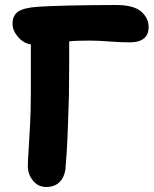

<svg xmlns="http://www.w3.org/2000/svg" viewBox="-20 -731 615 766"><path d="M164 15Q132 15 111.5 -10.5Q91 -36 91 -68Q91 -86 94 -130.5Q97 -175 100 -234.5Q103 -294 103 -354Q103 -425 103 -473Q103 -521 103 -554Q74 -558 52 -583.5Q30 -609 30 -636Q30 -669 52 -684.5Q74 -700 131 -704Q145 -705 178.5 -706.5Q212 -708 256.5 -709Q301 -710 349.5 -710.5Q398 -711 443 -711Q513 -711 543 -685Q573 -659 573 -623Q573 -593 554 -577.5Q535 -562 499 -562Q461 -562 417 -565.5Q373 -569 337 -569Q316 -569 295.5 -568.5Q275 -568 256 -566Q256 -530 256 -476Q256 -422 255 -351Q253 -288 251 -228Q249 -168 246 -122.5Q243 -77 241 -56Q237 -24 217.5 -4.5Q198 15 164 15Z"/></svg>

Font: Shantell Sans Normal
Style: Bold
Weight: 700
Designer: Stephen Nixon, Anya Danilova, Shantell Martin
Foundry: Arrow Type
Version: Version 1.009;[a7da0bfa3]